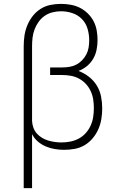

<svg xmlns="http://www.w3.org/2000/svg" viewBox="-20 -763 640 988"><path d="M102 205V-525Q102 -553 106 -580Q110 -607 120.5 -632.5Q131 -658 148 -680Q165 -702 188.5 -717Q212 -732 239 -737.5Q266 -743 294 -743Q319 -743 344 -738.5Q369 -734 391 -723Q413 -712 431.5 -694Q450 -676 461.5 -654Q473 -632 477.5 -607Q482 -582 482 -557Q482 -532 477 -507Q472 -482 459.5 -460.5Q447 -439 427.5 -423Q408 -407 384 -398Q413 -387 437.5 -368Q462 -349 478 -323Q494 -297 500 -266.5Q506 -236 506 -205Q506 -178 501.5 -150.5Q497 -123 486 -98Q475 -73 457 -51.5Q439 -30 415.5 -16Q392 -2 364.5 3Q337 8 310 8Q286 8 262 4Q238 0 215.5 -9.5Q193 -19 174.5 -35Q156 -51 145 -73V205ZM296 -30Q319 -30 342 -34.5Q365 -39 385.5 -50Q406 -61 421.5 -78.5Q437 -96 446.5 -117Q456 -138 459.5 -161Q463 -184 463 -207Q463 -229 459.5 -251.5Q456 -274 446.5 -294.5Q437 -315 421.5 -331.5Q406 -348 386.5 -358.5Q367 -369 344.5 -373Q322 -377 300 -377H238V-416H300Q319 -416 337.5 -419Q356 -422 372.5 -430.5Q389 -439 402.5 -453Q416 -467 424.5 -483.5Q433 -500 436 -518.5Q439 -537 439 -556Q439 -556 439 -556.5Q439 -557 439 -557Q439 -586 430.5 -615Q422 -644 401.5 -665Q381 -686 352.5 -695.5Q324 -705 294 -705Q272 -705 250 -699.5Q228 -694 210 -681.5Q192 -669 179 -651Q166 -633 158 -612Q150 -591 147.5 -569Q145 -547 145 -525V-146V-140Q146 -122 152 -105.5Q158 -89 169.5 -76Q181 -63 196 -54Q211 -45 227.5 -40Q244 -35 261.5 -32.5Q279 -30 296 -30Z"/></svg>

Font: Iosevka Slab XLtEx
Style: Regular
Weight: 200
Width: 7
Monospace: yes
Designer: Belleve Invis
Foundry: Belleve Invis
Version: Version 11.1.0; ttfautohint (v1.8.3)